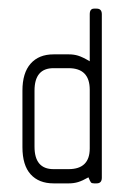

<svg xmlns="http://www.w3.org/2000/svg" viewBox="-20 -425 301 445"><path d="M204 0H198Q193 0 191 -2Q189 -4 185 -14Q171 -6 161 -3Q151 0 140 0H104Q70 0 51 -21Q32 -42 32 -84V-215Q32 -256 51 -277.5Q70 -299 104 -299H140Q151 -299 161 -296Q171 -293 188 -283V-392Q188 -405 198 -405H204Q216 -405 216 -392V-13Q216 0 204 0ZM188 -217Q188 -267 139 -267H104Q60 -267 60 -215V-85Q60 -33 104 -33H139Q188 -33 188 -81Z"/></svg>

Font: Chathura
Style: Regular
Weight: 300
Designer: Appaji Ambarisha Darbha
Foundry: Aditya Fonts
Version: Version 1.00 2015